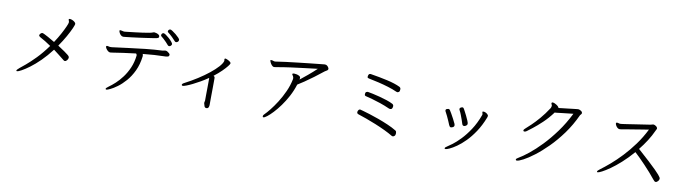

<svg xmlns="http://www.w3.org/2000/svg" viewBox="-35 -1471 7950 2228"><g transform="rotate(10 3940.0 -357.0)"><path d="M550 -305Q490 -226 428.5 -165.5Q367 -105 313 -65Q259 -25 221 -4.5Q183 16 170 16Q161 16 161 10Q161 5 168 -3.5Q175 -12 191 -25Q210 -40 257.5 -79.5Q305 -119 368.5 -184Q432 -249 498 -340Q461 -366 429 -385Q397 -404 369 -419Q351 -429 351 -440Q351 -449 361.5 -460.5Q372 -472 384 -472Q386 -472 391 -470.5Q396 -469 410.5 -462Q425 -455 454.5 -439Q484 -423 534 -393Q573 -452 602 -506Q631 -560 647.5 -598Q664 -636 664 -646Q664 -651 663.5 -654.5Q663 -658 662 -661Q661 -665 658.5 -670.5Q656 -676 656 -680Q656 -682 657 -683Q660 -688 669 -688Q682 -688 698.5 -681Q715 -674 727.5 -663Q740 -652 740 -641Q740 -631 721.5 -588.5Q703 -546 669 -485.5Q635 -425 590 -360Q641 -327 670 -306.5Q699 -286 713 -274.5Q727 -263 730.5 -256.5Q734 -250 734 -245Q734 -229 721.5 -213Q709 -197 695 -197Q689 -197 682 -202Q645 -232 612 -257.5Q579 -283 550 -305Z M1950 -646Q1947 -644 1941 -640.5Q1935 -637 1928 -637Q1919 -637 1912 -645Q1899 -661 1871.5 -687.5Q1844 -714 1820 -732Q1813 -736 1813 -745Q1813 -754 1821 -762Q1829 -770 1839 -770Q1846 -770 1865 -758Q1884 -746 1906 -728Q1928 -710 1943.5 -693.5Q1959 -677 1959 -668Q1959 -655 1950 -646ZM1887 -606Q1887 -597 1878 -587Q1869 -577 1857 -577Q1848 -577 1840 -586Q1830 -599 1812.5 -617Q1795 -635 1777.5 -651Q1760 -667 1750 -674Q1744 -679 1744 -687Q1744 -697 1751 -705.5Q1758 -714 1769 -714Q1778 -714 1797 -701Q1816 -688 1836.5 -669.5Q1857 -651 1872 -633Q1887 -615 1887 -606ZM1663 -705Q1672 -705 1686.5 -700.5Q1701 -696 1713 -688Q1725 -680 1725 -667Q1725 -654 1717 -650Q1709 -646 1701 -644Q1686 -641 1654 -636Q1622 -631 1580 -625Q1538 -619 1494.5 -613Q1451 -607 1412 -602.5Q1373 -598 1347 -595Q1321 -592 1315 -592Q1298 -592 1285 -604.5Q1272 -617 1265.5 -631.5Q1259 -646 1259 -652Q1259 -659 1263 -660Q1265 -661 1269 -661Q1277 -661 1286 -658.5Q1295 -656 1301 -655Q1305 -654 1309.5 -653.5Q1314 -653 1318 -653Q1321 -653 1324 -653.5Q1327 -654 1329 -654Q1337 -655 1368.5 -658.5Q1400 -662 1442.5 -667Q1485 -672 1528 -678Q1571 -684 1603 -690Q1635 -696 1644 -701Q1648 -703 1652 -703.5Q1656 -704 1660 -705ZM1880 -478Q1880 -463 1868.5 -458Q1857 -453 1840 -452Q1774 -451 1705.5 -446.5Q1637 -442 1571 -435Q1576 -427 1576 -414V-407Q1564 -309 1528.5 -234.5Q1493 -160 1446 -106.5Q1399 -53 1353 -19.5Q1307 14 1273 30Q1239 46 1230 46Q1222 46 1219 42Q1218 41 1218 38Q1218 32 1226.5 24.5Q1235 17 1248 7Q1281 -16 1321.5 -53Q1362 -90 1400.5 -141.5Q1439 -193 1467.5 -258.5Q1496 -324 1505 -404V-406Q1505 -412 1502 -417.5Q1499 -423 1495 -427Q1415 -418 1344.5 -407.5Q1274 -397 1222 -389Q1207 -386 1196 -386Q1183 -386 1169.5 -397Q1156 -408 1147 -422Q1138 -436 1138 -445Q1138 -452 1143 -454Q1145 -455 1151 -455Q1157 -455 1162.5 -453.5Q1168 -452 1171 -451Q1176 -450 1181.5 -449.5Q1187 -449 1191 -449Q1196 -449 1200 -449.5Q1204 -450 1208 -450Q1296 -461 1394.5 -474Q1493 -487 1594.5 -498Q1696 -509 1792 -513Q1800 -514 1808 -516.5Q1816 -519 1824 -519H1827Q1837 -519 1849 -512Q1861 -505 1870.5 -496Q1880 -487 1880 -480Z M2373 -1Q2373 -9 2375.5 -15.5Q2378 -22 2378 -26Q2378 -62 2378.5 -104.5Q2379 -147 2379.5 -186Q2380 -225 2380 -251.5Q2380 -278 2380 -282Q2380 -286 2380 -289.5Q2380 -293 2379 -295Q2336 -265 2290.5 -239Q2245 -213 2204.5 -193Q2164 -173 2134.5 -162Q2105 -151 2093 -151Q2086 -151 2081 -157Q2080 -158 2080 -161Q2080 -174 2104 -186Q2183 -227 2254 -272.5Q2325 -318 2381.5 -363.5Q2438 -409 2473.5 -448.5Q2509 -488 2517 -516Q2517 -518 2517.5 -519.5Q2518 -521 2518 -522Q2518 -527 2517 -531Q2516 -535 2516 -538Q2516 -544 2519 -546Q2522 -549 2525 -549Q2532 -549 2548.5 -542Q2565 -535 2579.5 -524.5Q2594 -514 2594 -505Q2594 -496 2573 -469Q2552 -442 2514.5 -405Q2477 -368 2425 -328Q2433 -324 2437 -319Q2441 -314 2441 -303Q2441 -296 2441 -264.5Q2441 -233 2440.5 -189.5Q2440 -146 2439.5 -102Q2439 -58 2439 -26.5Q2439 5 2439 12Q2439 25 2434 39Q2429 53 2417 55Q2414 56 2409 56Q2389 56 2383 37.5Q2377 19 2373 3Z M3676 -682Q3691 -682 3701.5 -673.5Q3712 -665 3718 -654.5Q3724 -644 3724 -638Q3724 -624 3707 -615Q3703 -612 3697 -609Q3691 -606 3686 -602Q3633 -559 3577.5 -518Q3522 -477 3475 -445Q3428 -413 3399 -396Q3376 -322 3340.5 -255.5Q3305 -189 3265 -134Q3225 -79 3187 -38.5Q3149 2 3120 24Q3091 46 3080 46Q3072 46 3070.5 42Q3069 38 3069 35Q3069 27 3074.5 19Q3080 11 3087 5Q3108 -15 3144 -60Q3180 -105 3219.5 -167Q3259 -229 3292 -302Q3325 -375 3340 -451V-455Q3340 -460 3339.5 -466.5Q3339 -473 3337 -476Q3333 -487 3327.5 -493Q3322 -499 3322 -506Q3322 -512 3327.5 -514Q3333 -516 3340 -516Q3351 -516 3369.5 -512.5Q3388 -509 3403 -500.5Q3418 -492 3418 -477Q3418 -470 3415 -458Q3451 -486 3502.5 -529Q3554 -572 3603 -618Q3538 -610 3458 -600.5Q3378 -591 3292.5 -579.5Q3207 -568 3123 -553Q3108 -550 3100 -550Q3084 -550 3071 -565Q3058 -580 3050.5 -596.5Q3043 -613 3043 -616Q3043 -622 3047 -623Q3049 -624 3054 -624Q3062 -624 3070.5 -621.5Q3079 -619 3084 -617Q3087 -616 3090 -615.5Q3093 -615 3097 -615H3101Q3156 -624 3225 -632.5Q3294 -641 3364.5 -649Q3435 -657 3498.5 -664Q3562 -671 3607.5 -675.5Q3653 -680 3671 -682Z M4212 -609Q4201 -611 4194.5 -614Q4188 -617 4188 -627Q4188 -630 4189.5 -639Q4191 -648 4196.5 -656.5Q4202 -665 4215 -665Q4217 -665 4219 -664.5Q4221 -664 4222 -664Q4323 -648 4417 -627Q4511 -606 4571 -577Q4587 -568 4587 -551Q4587 -526 4577 -518.5Q4567 -511 4559 -511Q4552 -511 4546 -514Q4498 -536 4440 -553.5Q4382 -571 4323.5 -585Q4265 -599 4212 -609ZM4510 -304Q4504 -304 4496 -307Q4438 -333 4383 -351.5Q4328 -370 4284.5 -382Q4241 -394 4215 -400Q4204 -402 4198 -406Q4192 -410 4192 -420Q4192 -446 4204 -450.5Q4216 -455 4218 -455Q4224 -455 4227 -454Q4247 -451 4283.5 -443Q4320 -435 4364.5 -423.5Q4409 -412 4451.5 -398Q4494 -384 4524 -368Q4539 -359 4539 -343Q4539 -341 4537.5 -331Q4536 -321 4530 -312.5Q4524 -304 4510 -304ZM4143 -214Q4152 -238 4169 -238Q4171 -238 4203 -229Q4235 -220 4285.5 -204.5Q4336 -189 4395 -167.5Q4454 -146 4511 -121.5Q4568 -97 4612 -70Q4620 -66 4623 -57.5Q4626 -49 4626 -40Q4626 -17 4615.5 -7Q4605 3 4594 3Q4589 3 4583 0Q4542 -25 4486.5 -51.5Q4431 -78 4370.5 -102.5Q4310 -127 4255 -147Q4200 -167 4161 -179Q4141 -185 4141 -201Q4141 -204 4141.5 -207Q4142 -210 4143 -214Z M5426 -290Q5426 -279 5413.5 -269Q5401 -259 5388 -259Q5370 -259 5364 -281Q5359 -298 5349.5 -325Q5340 -352 5329 -380.5Q5318 -409 5307 -429Q5302 -437 5302 -445Q5302 -457 5314.5 -463Q5327 -469 5334 -469Q5341 -469 5344.5 -465Q5348 -461 5352 -456Q5353 -454 5364.5 -433Q5376 -412 5390 -383.5Q5404 -355 5415 -329Q5426 -303 5426 -290ZM5628 -443Q5634 -438 5637.5 -433.5Q5641 -429 5641 -421Q5641 -417 5639.5 -412.5Q5638 -408 5636 -401Q5598 -304 5549 -230.5Q5500 -157 5448.5 -105Q5397 -53 5350 -20.5Q5303 12 5269.5 27Q5236 42 5224 42Q5212 42 5212 35Q5212 23 5238 8Q5256 -3 5296 -33Q5336 -63 5386.5 -115.5Q5437 -168 5487 -243.5Q5537 -319 5574 -420Q5576 -424 5576 -430Q5576 -438 5573 -444.5Q5570 -451 5570 -455Q5570 -460 5574 -461.5Q5578 -463 5582 -463Q5593 -463 5607 -457Q5621 -451 5628 -443ZM5217 -240Q5211 -257 5198.5 -284.5Q5186 -312 5173.5 -339.5Q5161 -367 5151 -383Q5145 -392 5145 -400Q5145 -414 5159 -418.5Q5173 -423 5177 -423Q5189 -423 5196 -411Q5203 -401 5217.5 -375.5Q5232 -350 5248.5 -319Q5265 -288 5276 -263Q5279 -256 5279 -248Q5279 -232 5265 -224.5Q5251 -217 5241 -217Q5232 -217 5227 -223.5Q5222 -230 5217 -240Z M6398 -596Q6343 -522 6284 -466.5Q6225 -411 6179 -375.5Q6133 -340 6114 -326Q6101 -317 6090 -317Q6082 -317 6079 -321Q6076 -324 6076 -329Q6076 -335 6082 -342Q6088 -349 6094 -354Q6117 -374 6157 -412Q6197 -450 6246 -507Q6295 -564 6343 -638Q6346 -644 6348 -650Q6350 -656 6351 -665V-666Q6351 -674 6346.5 -681.5Q6342 -689 6342 -695Q6342 -701 6347 -705Q6349 -707 6355 -707Q6361 -707 6368 -704.5Q6375 -702 6378 -701Q6406 -688 6418.5 -675.5Q6431 -663 6432 -655Q6447 -657 6473.5 -660Q6500 -663 6531 -666.5Q6562 -670 6590.5 -673.5Q6619 -677 6638.5 -679Q6658 -681 6660 -681Q6673 -681 6691.5 -670Q6710 -659 6710 -644Q6710 -634 6702.5 -627.5Q6695 -621 6693 -617Q6636 -493 6562 -391.5Q6488 -290 6409.5 -211.5Q6331 -133 6259.5 -79Q6188 -25 6135.5 2.5Q6083 30 6061 30Q6054 30 6051.5 27Q6049 24 6049 24Q6048 23 6048 20Q6048 8 6078 -8Q6123 -34 6189.5 -87Q6256 -140 6331.5 -218.5Q6407 -297 6480.5 -397.5Q6554 -498 6614 -619Q6544 -612 6497 -606Q6450 -600 6420 -597Q6416 -596 6412 -596Q6408 -596 6404 -596Z M7587 -591Q7559 -529 7520 -468Q7481 -407 7435 -350Q7516 -278 7570 -228Q7624 -178 7656.5 -145.5Q7689 -113 7705 -94Q7721 -75 7726 -66Q7731 -57 7731 -52Q7731 -37 7718 -21.5Q7705 -6 7690 -6Q7685 -6 7683 -7Q7681 -8 7675 -12.5Q7669 -17 7658 -31Q7631 -65 7597 -103.5Q7563 -142 7526.5 -180.5Q7490 -219 7457 -251.5Q7424 -284 7400 -306Q7333 -229 7268.5 -171Q7204 -113 7149.5 -75Q7095 -37 7058 -18Q7021 1 7009 1Q7003 1 7001.5 -2.5Q7000 -6 7000 -7Q7000 -12 7008 -20Q7016 -28 7029 -38Q7077 -73 7139.5 -126.5Q7202 -180 7269 -251Q7336 -322 7398.5 -407.5Q7461 -493 7509 -590Q7469 -584 7418 -575.5Q7367 -567 7318 -559Q7269 -551 7234.5 -545.5Q7200 -540 7193 -538Q7187 -537 7182 -536.5Q7177 -536 7172 -536Q7158 -536 7145.5 -547.5Q7133 -559 7126 -573Q7119 -587 7119 -595Q7119 -605 7130 -606H7131Q7136 -606 7147 -603Q7158 -600 7163 -599H7171Q7174 -599 7179.5 -599.5Q7185 -600 7201 -602Q7217 -604 7252.5 -609.5Q7288 -615 7350.5 -624.5Q7413 -634 7512 -649Q7527 -651 7530.5 -653Q7534 -655 7544 -657Q7546 -657 7547 -657.5Q7548 -658 7549 -658Q7564 -658 7581.5 -645.5Q7599 -633 7599 -618Q7599 -610 7593 -604Z"/></g></svg>

Font: Moon Stars Kai T HW
Style: Regular
Weight: 400
Designer: GuiWonder
Version: Version 1.101